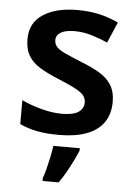

<svg xmlns="http://www.w3.org/2000/svg" viewBox="-54 -594 599 856"><g transform="rotate(5 245.0 -165.5)"><path d="M450 -157Q450 -103 424 -65.5Q398 -28 347.5 -9Q297 10 224 10Q167 10 126 2Q85 -6 48 -23V-130Q88 -111 137 -98Q186 -85 228 -85Q280 -85 303 -101Q326 -117 326 -144Q326 -160 317 -173Q308 -186 282 -200.5Q256 -215 203 -237Q151 -258 116.5 -279Q82 -300 64.5 -329.5Q47 -359 47 -404Q47 -477 105 -514.5Q163 -552 258 -552Q308 -552 352.5 -542.5Q397 -533 442 -512L402 -419Q365 -435 328.5 -446Q292 -457 254 -457Q213 -457 192 -444.5Q171 -432 171 -410Q171 -393 181.5 -380.5Q192 -368 218.5 -355.5Q245 -343 294 -323Q343 -304 377.5 -283.5Q412 -263 431 -233Q450 -203 450 -157ZM322 71Q314 91 301.5 116.5Q289 142 274 169Q259 196 241 221H169V208Q176 190 182.5 163.5Q189 137 195 109.5Q201 82 203 61H322Z"/></g></svg>

Font: Noto Sans Devanagari SemiBold
Style: Regular
Weight: 600
Version: Version 2.003